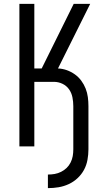

<svg xmlns="http://www.w3.org/2000/svg" viewBox="-20 -755 540 990"><path d="M227 215V145Q245 145 262 142Q279 139 295 131Q311 123 323.5 111Q336 99 344 83Q352 67 355 50Q358 33 358 15V-208Q358 -230 353.5 -253Q349 -276 336 -294.5Q323 -313 302 -323Q281 -333 258 -333H157V0H80V-735H157V-402H195L360 -735H445L279 -402Q303 -401 325 -393Q347 -385 366 -371.5Q385 -358 399 -339Q413 -320 421.5 -298.5Q430 -277 433 -254Q436 -231 436 -208V15Q436 42 431 69.5Q426 97 413 121Q400 145 379.5 164Q359 183 334 194.5Q309 206 282 210.5Q255 215 227 215Z"/></svg>

Font: Iosevka Fuck
Style: Regular
Weight: 400
Monospace: yes
Designer: Belleve Invis
Foundry: Belleve Invis
Version: Version 28.0.7; ttfautohint (v1.8.3)